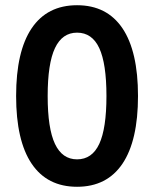

<svg xmlns="http://www.w3.org/2000/svg" viewBox="-20 -705 590 735"><path d="M275 10Q160.8 10 101.2 -78.3Q41.7 -166.7 41.7 -337.5Q41.7 -508.3 101.2 -596.7Q160.8 -685 275 -685Q389.2 -685 448.8 -596.7Q508.3 -508.3 508.3 -337.5Q508.3 -166.7 448.8 -78.3Q389.2 10 275 10ZM275 -95Q332.5 -95 360 -154.2Q387.5 -213.3 387.5 -337.5Q387.5 -461.7 360 -520.8Q332.5 -580 275 -580Q218.3 -580 190.4 -520.8Q162.5 -461.7 162.5 -337.5Q162.5 -213.3 190.4 -154.2Q218.3 -95 275 -95Z"/></svg>

Font: Funnel Sans SemiBold
Style: Regular
Weight: 600
Designer: NORD ID, Kristian Moeller
Foundry: Dicotype
Version: Version 1.000